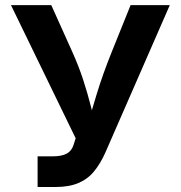

<svg xmlns="http://www.w3.org/2000/svg" viewBox="-20 -748 724 768"><path d="M130.4 0V-122.6H189Q226.1 -122.6 246.1 -133.1Q266.1 -143.6 273.9 -167.5L282.7 -194.8L23.9 -727.5H185.1L269 -541Q295.9 -481 313.2 -427.2Q330.6 -373.5 342.8 -325.4Q355 -277.3 365.7 -234.9H325.7Q343.3 -293.5 366.7 -371.1Q390.1 -448.7 427.2 -541L502.4 -727.5H659.2L401.4 -137.7Q381.8 -93.8 356.4 -62.7Q331.1 -31.7 293.7 -15.9Q256.3 0 202.1 0Z"/></svg>

Font: Inter Cardless
Style: Bold
Weight: 700
Designer: Rasmus Andersson
Foundry: rsms
Version: Version 4.001;git-9221beed3